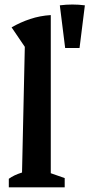

<svg xmlns="http://www.w3.org/2000/svg" viewBox="-20 -808 386 828"><path d="M18 0V-37Q29 -45 42.5 -51.5Q56 -58 75 -64L87 -606L30 -690Q68 -712 110 -726Q152 -740 199 -743V-61L259 -40V0ZM261 -601 238 -785Q292 -792 346 -785L323 -601Z"/></svg>

Font: Piazzolla SemiBold
Style: Regular
Weight: 600
Designer: Juan Pablo del Peral
Foundry: Huerta Tipografica
Version: Version 1.330